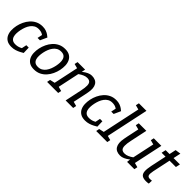

<svg xmlns="http://www.w3.org/2000/svg" viewBox="165 -1696 2700 2700"><g transform="rotate(45 1515.0 -346.0)"><path d="M184.2 8Q126.7 8 91.2 -14Q55.8 -36 38.3 -73Q20.8 -110 19.2 -156Q17.5 -202 27.5 -250Q37.5 -298 59.1 -344Q80.7 -390 113.8 -427Q146.8 -464 191.8 -486Q236.7 -508 294.2 -508L280 -442.8Q241 -442.8 212.5 -426.1Q184 -409.3 163.5 -381.7Q143 -354 129.8 -319.7Q116.7 -285.3 109.5 -250Q102.2 -214.7 100.7 -180.2Q99.2 -145.8 107.7 -117.8Q116.2 -89.7 137.8 -73.3Q159.3 -57 198.3 -57ZM183.2 8 197.3 -57Q242.8 -57 279.8 -73.9Q316.8 -90.8 340.3 -105.8L368.2 -55Q350.2 -44 321.8 -29Q293.5 -14 258.5 -3Q223.5 8 183.2 8ZM401.3 -395Q384 -410 354.3 -426.4Q324.7 -442.8 279.2 -442.8L293.3 -508Q333.7 -508 364.1 -497Q394.5 -486 415.8 -471.1Q437.2 -456.2 450.2 -444.2ZM317.3 -158.3H364.8L368.2 -55H295.7ZM356.3 -342.5 377.7 -444 450.2 -444.2 404 -342.5Z M475.5 -250Q485.5 -298 507.1 -344Q528.7 -390 561.8 -427Q594.8 -464 639.8 -486Q684.7 -508 742.2 -508Q799.7 -508 835.1 -486Q870.5 -464 888 -427Q905.5 -390 907.2 -344Q908.8 -298 898.8 -250Q888.8 -202 867.2 -156Q845.7 -110 812.6 -73Q779.5 -36 734.6 -14Q689.7 8 632.2 8Q574.7 8 539.2 -14Q503.8 -36 486.3 -73Q468.8 -110 467.2 -156Q465.5 -202 475.5 -250ZM557.5 -250Q550.2 -214.7 548.8 -180.2Q547.3 -145.8 555.8 -117.8Q564.3 -89.7 585.9 -73.3Q607.5 -57 646.3 -57Q685.2 -57 713.7 -73.3Q742.2 -89.7 762.7 -117.8Q783.2 -145.8 796.3 -180.2Q809.5 -214.7 816.8 -250Q824 -285.3 825.5 -319.2Q827 -353.2 818.5 -381.2Q810 -409.3 788.4 -425.7Q766.8 -442 728 -442Q689.2 -442 660.7 -425.7Q632.2 -409.3 611.6 -381.2Q591 -353.2 577.8 -319.2Q564.7 -285.3 557.5 -250Z M1390.2 -250H1310.2Q1325.7 -322.3 1323.9 -363.6Q1322.2 -404.8 1303.1 -422.2Q1284 -439.7 1247.7 -439.7L1272.5 -508Q1354 -508 1386.8 -454.6Q1419.7 -401.2 1400.3 -302ZM1064.8 -500H1144.8L1038.8 0H958.8ZM1310.2 -250H1390.2L1337.2 0H1257.2ZM1070.5 -346.7 1045.5 -355Q1045.5 -355 1058.6 -370.5Q1071.7 -386 1094.1 -408.8Q1116.5 -431.5 1145.4 -454.2Q1174.3 -477 1207.4 -492.5Q1240.5 -508 1273.5 -508L1248.7 -439.7Q1218.2 -439.7 1186.5 -425.7Q1154.8 -411.7 1128.7 -393.2Q1102.5 -374.7 1086.5 -360.7Q1070.5 -346.7 1070.5 -346.7ZM1060 -431.7 984 -451.7 994.8 -500H1074.8ZM1028.8 0 1037.5 -70.8 1118.8 -49.2 1108.8 0ZM888.7 0 898.7 -49.2 988.8 -70 968.7 0ZM1327.2 0 1335.8 -70.8 1417.2 -49.2 1407.2 0Z M1649.2 8Q1591.7 8 1556.2 -14Q1520.8 -36 1503.3 -73Q1485.8 -110 1484.2 -156Q1482.5 -202 1492.5 -250Q1502.5 -298 1524.1 -344Q1545.7 -390 1578.8 -427Q1611.8 -464 1656.8 -486Q1701.7 -508 1759.2 -508L1745 -442.8Q1706 -442.8 1677.5 -426.1Q1649 -409.3 1628.5 -381.7Q1608 -354 1594.8 -319.7Q1581.7 -285.3 1574.5 -250Q1567.2 -214.7 1565.7 -180.2Q1564.2 -145.8 1572.7 -117.8Q1581.2 -89.7 1602.8 -73.3Q1624.3 -57 1663.3 -57ZM1648.2 8 1662.3 -57Q1707.8 -57 1744.8 -73.9Q1781.8 -90.8 1805.3 -105.8L1833.2 -55Q1815.2 -44 1786.8 -29Q1758.5 -14 1723.5 -3Q1688.5 8 1648.2 8ZM1866.3 -395Q1849 -410 1819.3 -426.4Q1789.7 -442.8 1744.2 -442.8L1758.3 -508Q1798.7 -508 1829.1 -497Q1859.5 -486 1880.8 -471.1Q1902.2 -456.2 1915.2 -444.2ZM1782.3 -158.3H1829.8L1833.2 -55H1760.7ZM1821.3 -342.5 1842.7 -444 1915.2 -444.2 1869 -342.5Z M1935.2 0 2084.2 -700H2164.2L2015.2 0ZM2014.2 -700H2094.2L2083.7 -629.2L2003.2 -650.8ZM2005.2 0 2013.8 -70.8 2095.2 -49.2 2085.2 0ZM1865 0 1875 -49.2 1965.2 -70 1945 0Z M2228.8 -250H2308.8Q2293 -177 2294.4 -134.6Q2295.8 -92.2 2314.8 -74.6Q2333.8 -57 2370.5 -57L2346.5 8Q2265 8 2232.4 -45.5Q2199.8 -99 2218.8 -198ZM2583.2 -140 2486.2 -60 2580.2 -500H2660.2ZM2308.8 -250H2228.8L2281.8 -500H2361.8ZM2486.2 -60 2583.2 -140 2554.2 0H2479.2ZM2547.8 -150 2572 -141.7Q2572 -141.7 2559.4 -126.5Q2546.8 -111.3 2524.5 -89.1Q2502.2 -66.8 2473.3 -44.6Q2444.5 -22.3 2411.5 -7.2Q2378.5 8 2345.5 8L2369.5 -57Q2402 -57 2433.4 -71Q2464.8 -85 2490.7 -103.5Q2516.5 -122 2532.2 -136Q2547.8 -150 2547.8 -150ZM2544.2 0 2552.8 -70.8 2634.2 -49.2 2624.2 0ZM2277 -431.7 2201 -451.7 2211.8 -500H2291.8ZM2575.3 -431.7 2499.3 -451.7 2510.2 -500H2590.2Z M2731.7 -434.2 2745.8 -500H3030L3015.8 -434.2ZM2913.3 -60 2911.2 0Q2896.2 3 2884.8 4.2Q2873.5 5.3 2858 5.3Q2806.3 5.3 2779.4 -13.8Q2752.5 -32.8 2748.1 -77.9Q2743.7 -123 2759.7 -200L2844.7 -600L2927.2 -611.7L2832.7 -167Q2820.3 -106.5 2829.2 -81.8Q2838 -57 2876.3 -57Q2885.3 -57 2893.8 -58Q2902.3 -59 2913.3 -60Z"/></g></svg>

Font: Epunda Slab Light
Style: Italic
Weight: 300
Italic angle: -12°
Designer: Simon Atzbach
Foundry: typofactur
Version: Version 1.102